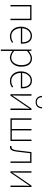

<svg xmlns="http://www.w3.org/2000/svg" viewBox="1853 -2684 1074 4820"><g transform="rotate(90 2390.0 -274.0)"><path d="M105 0V-527H486V0H450V-494H141V0Z M891 13Q825 13 770 -20Q715 -53 682.5 -114.5Q650 -176 650 -262Q650 -327 668.5 -378Q687 -429 719.5 -465.5Q752 -502 792.5 -521Q833 -540 877 -540Q938 -540 982.5 -512Q1027 -484 1051.5 -429.5Q1076 -375 1076 -297Q1076 -289 1076 -280.5Q1076 -272 1074 -261H688Q688 -192 713.5 -137.5Q739 -83 785 -51.5Q831 -20 893 -20Q938 -20 973 -33Q1008 -46 1038 -68L1054 -37Q1024 -19 987 -3Q950 13 891 13ZM688 -294H1041Q1041 -401 996 -454Q951 -507 877 -507Q830 -507 789 -481.5Q748 -456 721 -408.5Q694 -361 688 -294Z M1223 243V-527H1253L1259 -459H1261Q1300 -490 1346.5 -515Q1393 -540 1442 -540Q1514 -540 1561 -506.5Q1608 -473 1631 -413Q1654 -353 1654 -271Q1654 -182 1621.5 -118Q1589 -54 1536 -20.5Q1483 13 1420 13Q1383 13 1342 -4.5Q1301 -22 1259 -53V46V243ZM1423 -20Q1479 -20 1522.5 -52Q1566 -84 1591 -141Q1616 -198 1616 -271Q1616 -338 1598.5 -391.5Q1581 -445 1542.5 -476Q1504 -507 1439 -507Q1399 -507 1354 -483.5Q1309 -460 1259 -416V-91Q1306 -52 1349 -36Q1392 -20 1423 -20Z M2013 13Q1947 13 1892 -20Q1837 -53 1804.5 -114.5Q1772 -176 1772 -262Q1772 -327 1790.5 -378Q1809 -429 1841.5 -465.5Q1874 -502 1914.5 -521Q1955 -540 1999 -540Q2060 -540 2104.5 -512Q2149 -484 2173.5 -429.5Q2198 -375 2198 -297Q2198 -289 2198 -280.5Q2198 -272 2196 -261H1810Q1810 -192 1835.5 -137.5Q1861 -83 1907 -51.5Q1953 -20 2015 -20Q2060 -20 2095 -33Q2130 -46 2160 -68L2176 -37Q2146 -19 2109 -3Q2072 13 2013 13ZM1810 -294H2163Q2163 -401 2118 -454Q2073 -507 1999 -507Q1952 -507 1911 -481.5Q1870 -456 1843 -408.5Q1816 -361 1810 -294Z M2345 0V-527H2381V-249Q2381 -206 2379.5 -154Q2378 -102 2376 -49H2381Q2398 -74 2419.5 -106.5Q2441 -139 2457 -164L2705 -527H2741V0H2705V-277Q2705 -321 2707 -373Q2709 -425 2711 -478H2706Q2690 -453 2668 -420.5Q2646 -388 2629 -363L2381 0ZM2545 -631Q2499 -631 2469 -646.5Q2439 -662 2421.5 -686Q2404 -710 2395.5 -738Q2387 -766 2385 -791H2420Q2421 -759 2432.5 -729Q2444 -699 2471 -679.5Q2498 -660 2545 -660Q2591 -660 2618 -679.5Q2645 -699 2656.5 -729Q2668 -759 2669 -791H2703Q2701 -766 2693 -738Q2685 -710 2667.5 -686Q2650 -662 2620 -646.5Q2590 -631 2545 -631Z M2951 0V-527H2987V-33H3218V-527H3253V-33H3485V-527H3520V0Z M3677 13Q3665 13 3657 11.5Q3649 10 3641 7L3650 -28Q3655 -27 3660 -25.5Q3665 -24 3672 -24Q3705 -24 3725.5 -58Q3746 -92 3754 -162Q3765 -254 3776 -345Q3787 -436 3798 -527H4069V0H4033V-494H3826Q3816 -409 3806.5 -325.5Q3797 -242 3786 -156Q3776 -69 3748.5 -28Q3721 13 3677 13Z M4279 0V-527H4315V-249Q4315 -206 4313.5 -154Q4312 -102 4310 -49H4315Q4332 -74 4353.5 -106.5Q4375 -139 4391 -164L4639 -527H4675V0H4639V-277Q4639 -321 4641 -373Q4643 -425 4645 -478H4640Q4624 -453 4602 -420.5Q4580 -388 4563 -363L4315 0Z"/></g></svg>

Font: Noto Sans TC Thin
Style: Regular
Weight: 100
Designer: Ryoko NISHIZUKA 西塚涼子 (kana, bopomofo & ideographs); Paul D. Hunt (Latin, Greek & Cyrillic); Sandoll Communications 산돌커뮤니
Foundry: Adobe
Version: Version 2.004-H2;hotconv 1.0.118;makeotfexe 2.5.65603